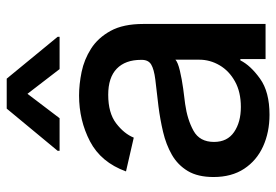

<svg xmlns="http://www.w3.org/2000/svg" viewBox="-145 -662 819 569"><g transform="rotate(-90 264.5 -377.5)"><path d="M209 11.7Q157.2 11.7 115.2 -7.3Q73.2 -26.4 48.8 -63.5Q24.4 -100.6 24.4 -154.3Q24.4 -200.7 42.2 -230.5Q60.1 -260.3 90.3 -277.6Q120.6 -294.9 158 -303.7Q195.3 -312.5 233.9 -317.4Q282.7 -322.8 313.2 -326.7Q343.8 -330.6 357.7 -338.9Q371.6 -347.2 371.6 -366.7V-369.1Q371.6 -415.5 345.5 -440.9Q319.3 -466.3 268.1 -466.3Q214.4 -466.3 183.6 -442.9Q152.8 -419.4 141.1 -390.6L41 -413.6Q67.9 -487.8 130.1 -520.3Q192.4 -552.7 266.1 -552.7Q298.8 -552.7 335.7 -545.2Q372.6 -537.6 404.8 -517.1Q437 -496.6 457.5 -459.2Q478 -421.9 478 -362.3V0H374V-74.7H370.1Q355 -44.4 315.9 -16.4Q276.9 11.7 209 11.7ZM231.9 -73.2Q276.4 -73.2 307.6 -90.6Q338.9 -107.9 355.5 -136.2Q372.1 -164.6 372.1 -196.3V-267.1Q364.3 -259.8 339.4 -253.9Q314.5 -248 286.1 -244.1Q257.8 -240.2 240.7 -238.3Q194.8 -231.9 161.6 -213.6Q128.4 -195.3 128.4 -152.8Q128.4 -113.3 157.7 -93.3Q187 -73.2 231.9 -73.2ZM344.2 -610.4 271 -705.6 198.7 -610.4H102.1V-616.2L227.1 -767.1H315.9L439.9 -616.2V-610.4Z"/></g></svg>

Font: Inter Tight Medium
Style: Regular
Weight: 500
Designer: Rasmus Andersson
Foundry: rsms
Version: Version 3.004; ttfautohint (v1.8.4.7-5d5b)